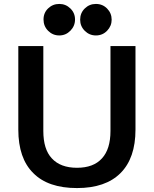

<svg xmlns="http://www.w3.org/2000/svg" viewBox="-20 -946 780 975"><path d="M371 9Q224 9 149 -67Q73 -142 73 -288V-712H200V-281Q200 -188 243 -142Q287 -94 371 -94Q455 -94 498 -142Q541 -189 541 -281V-712H668V-288Q668 -143 592 -67Q516 9 371 9ZM201 -847Q201 -813 224.5 -789.5Q248 -766 281 -766Q314 -766 337.5 -790Q361 -814 361 -847Q361 -880 337.5 -903Q314 -926 281 -926Q248 -926 224.5 -903.5Q201 -881 201 -847ZM387 -846Q387 -813 410.5 -789.5Q434 -766 467 -766Q501 -766 524 -790Q547 -814 547 -846Q547 -879 524 -902.5Q501 -926 467 -926Q434 -926 410.5 -903Q387 -880 387 -846Z"/></svg>

Font: PRinguin Sans
Style: Bold
Weight: 700
Designer: Vernon Adams
Foundry: Vernon Adams
Version: ""